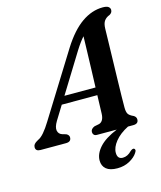

<svg xmlns="http://www.w3.org/2000/svg" viewBox="-171 -805 938 1121"><g transform="rotate(-15 297.5 -245.0)"><path d="M128.5 -140Q108 -106 112.2 -84.5Q116.5 -63 139 -56L160.5 -50Q177.5 -41.5 177.5 -27Q177.5 0 146 0H-8Q-37.5 0 -37.5 -24Q-37.5 -34.5 -31.2 -42.5Q-25 -50.5 -7.5 -60Q10.5 -67.5 30.5 -90.8Q50.5 -114 71.5 -148.5L311 -533.5Q368.5 -624.5 430.2 -667.5Q492 -710.5 557.5 -710.5Q582 -710.5 592 -702.8Q602 -695 602 -683.5Q602 -666.5 584.5 -657Q564 -649.5 552.2 -633.5Q540.5 -617.5 540 -586Q539.5 -559.5 538.2 -510.2Q537 -461 535.5 -401.8Q534 -342.5 532.5 -284.2Q531 -226 530.2 -180.2Q529.5 -134.5 529.5 -113.5Q529.5 -87.5 536.5 -74.8Q543.5 -62 569.5 -50.5Q584 -41.5 584 -26.5Q584 0 552.5 0H520.5Q468.5 26.5 440.2 61.8Q412 97 412 129.5Q412 168 445 168Q474 168 498.5 142Q511.5 131 520 133.5Q525 135 526.8 141.8Q528.5 148.5 520.5 160Q505.5 183.5 473 201.5Q440.5 219.5 399 219.5Q354 219.5 331.5 200.8Q309 182 309 149Q309 108.5 343.5 69.8Q378 31 452.5 0H334Q320.5 0 314.5 -6.8Q308.5 -13.5 308.5 -23.5Q308.5 -42 332 -52L362 -58Q390 -67.5 391.5 -112.5Q392 -130.5 393 -159.2Q394 -188 395 -223.5H180ZM353.5 -504.5 208.5 -269.5H396.5Q398.5 -321.5 400.2 -377.8Q402 -434 403.5 -485.8Q405 -537.5 406 -576.5Q395.5 -565 382.5 -547.5Q369.5 -530 353.5 -504.5Z"/></g></svg>

Font: Fraunces 72pt S050 SemiBold
Style: Italic
Weight: 600
Italic angle: -16°
Version: Version 1.000; ttfautohint (v1.8.3)